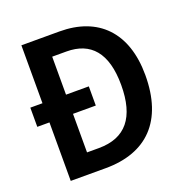

<svg xmlns="http://www.w3.org/2000/svg" viewBox="-128 -832 920 950"><g transform="rotate(-20 332.5 -357.0)"><path d="M286 -714H85V-409H21V-308H85V0H269C486 0 611 -125 611 -366C611 -593 487 -714 286 -714ZM284 -609C411 -609 482 -531 482 -361C482 -191 413 -105 271 -105H209V-308H329V-409H209V-609Z"/></g></svg>

Font: Noto Sans Armenian SemiCondensed SemiBold
Style: Regular
Weight: 600
Width: 4
Designer: Monotype Design Team
Foundry: Monotype Imaging Inc.
Version: Version 2.008